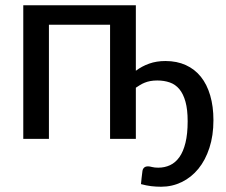

<svg xmlns="http://www.w3.org/2000/svg" viewBox="-20 -528 858 730"><path d="M496.5 -259Q520 -276.5 547.5 -286.2Q575 -296 609 -296Q652.5 -296 686.5 -280.5Q720.5 -265 743.8 -236Q767 -207 779.2 -165.2Q791.5 -123.5 791.5 -71Q791.5 -12.5 776.2 34.2Q761 81 734.2 113.8Q707.5 146.5 671 164.2Q634.5 182 592.5 182Q573.5 182 554.8 179.8Q536 177.5 516 172Q517 157 518.5 147.5Q520 138 521.5 123Q522.5 114.5 527.8 109.5Q533 104.5 543 104.5Q549 104.5 558.2 107Q567.5 109.5 582 109.5Q606 109.5 626.5 100Q647 90.5 662 69.5Q677 48.5 685.2 14.8Q693.5 -19 693.5 -67Q693.5 -111.5 685.2 -141.2Q677 -171 662 -189Q647 -207 625.5 -214.5Q604 -222 578 -222Q563.5 -222 551.5 -219.8Q539.5 -217.5 529.8 -213.5Q520 -209.5 512 -204.5Q504 -199.5 496.5 -194.5V0H398.5V-434H166V0H68.5V-508H496.5Z"/></svg>

Font: Lato 2
Style: Regular
Weight: 500
Designer: Lukasz Dziedzic with Adam Twardoch and Botio Nikoltchev
Foundry: tyPoland Lukasz Dziedzic
Version: Version 2.015; 2015-08-06; http://www.latofonts.com/